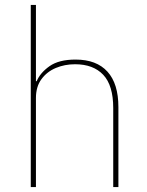

<svg xmlns="http://www.w3.org/2000/svg" viewBox="-20 -760 596 780"><path d="M105 0V-740H126V-430H129Q143 -464 181 -491Q219 -518 287 -518Q372 -518 416.5 -469Q461 -420 461 -325V0H440V-321Q440 -413 399.5 -456Q359 -499 285 -499Q243 -499 207 -484Q171 -469 148.5 -438.5Q126 -408 126 -362V0Z"/></svg>

Font: IBM Plex Sans Thin
Style: Regular
Weight: 250
Designer: Mike Abbink, Paul van der Laan, Pieter van Rosmalen
Foundry: Bold Monday
Version: Version 3.201